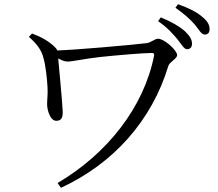

<svg xmlns="http://www.w3.org/2000/svg" viewBox="-20 -846 1040 917"><path d="M873 -611C888 -611 897 -620 897 -637C897 -657 887 -674 863 -697C837 -720 799 -742 748 -763L735 -745C779 -715 806 -684 827 -659C847 -634 859 -611 873 -611ZM958 -681C973 -681 981 -690 981 -707C981 -728 971 -746 943 -768C920 -788 881 -808 830 -826L818 -809C863 -777 888 -754 910 -729C931 -704 941 -681 958 -681ZM249 -269C278 -269 281 -292 279 -321C277 -366 263 -510 258 -567C274 -558 289 -552 303 -552C327 -552 386 -566 461 -574C536 -582 664 -593 705 -593C714 -593 717 -590 716 -581C668 -335 492 -111 255 28L271 51C522 -65 705 -270 784 -531C789 -550 826 -565 826 -583C826 -605 765 -661 735 -661C719 -661 700 -642 681 -640C584 -629 345 -608 253 -605C252 -610 249 -614 245 -618C215 -649 178 -669 133 -686L118 -670C160 -633 179 -603 187 -571C198 -535 205 -468 207 -429C209 -394 205 -374 205 -348C205 -324 218 -269 249 -269Z"/></svg>

Font: Source Han Serif CN
Style: Regular
Weight: 400
Designer: Ryoko NISHIZUKA 西塚涼子 (kana & ideographs); Frank Grießhammer (Latin, Greek & Cyrillic); Wenlong ZHANG 张文龙 (bopomofo); San
Foundry: Adobe
Version: Version 2.003;hotconv 1.1.1;makeotfexe 2.6.0